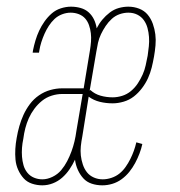

<svg xmlns="http://www.w3.org/2000/svg" viewBox="-20 -548 540 576"><path d="M107 8Q91 8 76 3Q61 -2 51 -13Q41 -24 34.5 -38.5Q28 -53 26.5 -69Q25 -85 26 -101.5Q27 -118 30 -134Q33 -152 38 -169.5Q43 -187 50.5 -203.5Q58 -220 69.5 -235.5Q81 -251 97 -262Q113 -273 131 -278Q149 -283 166 -283H231L250 -398Q252 -410 253 -423Q254 -436 252.5 -448.5Q251 -461 247 -472.5Q243 -484 235.5 -492.5Q228 -501 216.5 -505.5Q205 -510 192 -510Q179 -510 166 -505Q153 -500 143.5 -491Q134 -482 126.5 -470.5Q119 -459 113.5 -446.5Q108 -434 104 -421.5Q100 -409 98 -396L97 -390H78L79 -397Q82 -412 86.5 -427Q91 -442 97.5 -456Q104 -470 113.5 -483.5Q123 -497 135 -507.5Q147 -518 162.5 -523Q178 -528 193 -528Q208 -528 222 -524Q236 -520 246 -511Q256 -502 262 -489.5Q268 -477 270 -463Q277 -477 287 -489Q297 -501 309.5 -510.5Q322 -520 336.5 -524Q351 -528 365 -528Q382 -528 397.5 -522Q413 -516 423 -504Q433 -492 438.5 -476.5Q444 -461 446 -445Q448 -429 446.5 -412Q445 -395 442 -378Q439 -361 435 -345Q431 -329 424 -313.5Q417 -298 406 -283.5Q395 -269 381.5 -258.5Q368 -248 351 -243Q334 -238 318 -238Q298 -238 279.5 -242.5Q261 -247 246 -258L227 -139Q224 -124 222.5 -109.5Q221 -95 222.5 -81.5Q224 -68 228.5 -54.5Q233 -41 241 -31Q249 -21 261.5 -15.5Q274 -10 288 -10Q301 -10 314.5 -14.5Q328 -19 338.5 -27.5Q349 -36 357 -47.5Q365 -59 371 -71Q377 -83 381.5 -95.5Q386 -108 389 -121L407 -116Q404 -102 398.5 -87.5Q393 -73 385.5 -59Q378 -45 368 -32.5Q358 -20 345 -10.5Q332 -1 317 3.5Q302 8 287 8Q270 8 255 3Q240 -2 230 -13Q220 -24 213.5 -38.5Q207 -53 205 -69Q198 -54 188.5 -40Q179 -26 166.5 -15Q154 -4 138.5 2Q123 8 107 8ZM318 -256Q332 -256 346.5 -260.5Q361 -265 373 -275Q385 -285 393.5 -298Q402 -311 408 -324.5Q414 -338 417 -352Q420 -366 423 -381Q425 -395 426.5 -409Q428 -423 427 -437Q426 -451 422.5 -464Q419 -477 411.5 -487.5Q404 -498 392 -504Q380 -510 365 -510Q352 -510 339 -505.5Q326 -501 315.5 -491.5Q305 -482 297 -470Q289 -458 283 -445.5Q277 -433 274 -419.5Q271 -406 269 -393L249 -276L251 -278Q264 -266 281.5 -261Q299 -256 318 -256ZM107 -10Q122 -10 137.5 -17.5Q153 -25 163.5 -37.5Q174 -50 181.5 -64.5Q189 -79 194.5 -94Q200 -109 203.5 -124Q207 -139 209 -154L228 -266H166Q151 -266 135 -261Q119 -256 106 -245.5Q93 -235 83 -221.5Q73 -208 66.5 -193.5Q60 -179 56 -163.5Q52 -148 50 -132Q47 -118 46 -104.5Q45 -91 46 -78Q47 -65 50.5 -52.5Q54 -40 62 -30Q70 -20 82 -15Q94 -10 107 -10Z"/></svg>

Font: Iosevka Term Curly Thin
Style: Italic
Weight: 100
Italic angle: -9°
Designer: Belleve Invis
Foundry: Belleve Invis
Version: Version 32.3.0